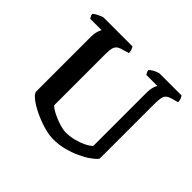

<svg xmlns="http://www.w3.org/2000/svg" viewBox="-162 -907 1110 1110"><g transform="rotate(45 393.0 -352.0)"><path d="M396 0Q357 0 312.5 -13.5Q268 -27 227.5 -46.5Q187 -66 160 -87Q133 -108 130 -124V-566Q130 -600 136.5 -620Q143 -640 148 -644H54Q51 -649 47 -655.5Q43 -662 42 -672Q48 -679 60.5 -686Q73 -693 86 -698.5Q99 -704 105 -704H339Q343 -699 347.5 -688Q352 -677 352 -662L309 -649Q289 -644 278.5 -634.5Q268 -625 264 -608.5Q260 -592 260 -563V-143Q270 -132 290.5 -120.5Q311 -109 335 -99.5Q359 -90 381.5 -84.5Q404 -79 418 -79Q451 -79 484.5 -87.5Q518 -96 545.5 -109.5Q573 -123 586 -137V-566Q586 -601 592.5 -620.5Q599 -640 603 -644H513Q509 -649 505.5 -656Q502 -663 501 -672Q507 -679 519 -686.5Q531 -694 544 -699Q557 -704 563 -704H740Q745 -698 749.5 -688Q754 -678 754 -662L713 -651Q693 -645 682.5 -636Q672 -627 668 -609Q664 -591 664 -557V-110Q653 -95 626 -75.5Q599 -56 562 -39Q525 -22 482.5 -11Q440 0 396 0Z"/></g></svg>

Font: Texturina Medium 12pt SemiBold
Style: Regular
Weight: 600
Version: Version 1.002